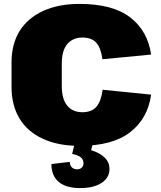

<svg xmlns="http://www.w3.org/2000/svg" viewBox="-20 -733 822 982"><path d="M386 13Q278 13 199.5 -23Q121 -59 80 -126.5Q39 -194 39 -288V-414Q39 -508 80.5 -574.5Q122 -641 200.5 -677Q279 -713 386 -713Q556 -713 645.5 -644.5Q735 -576 753 -454L504 -430Q496 -488 472.5 -514.5Q449 -541 401 -541Q353 -541 324.5 -508Q296 -475 296 -408V-294Q296 -226 324 -192.5Q352 -159 401 -159Q449 -159 473 -187Q497 -215 505 -274L753 -249Q736 -127 646 -57Q556 13 386 13ZM390 229Q318 229 280.5 197.5Q243 166 243 106L337 95Q337 113 347.5 123Q358 133 374 133Q389 133 398 124.5Q407 116 407 102Q407 84 394 72.5Q381 61 349 54L362 0H455L446 35Q493 50 516.5 74Q540 98 540 131Q540 176 499.5 202.5Q459 229 390 229Z"/></svg>

Font: Pathway Extreme 28pt Black
Style: Regular
Weight: 900
Designer: Eduardo Rodriguez Tunni
Foundry: Eduardo Rodriguez Tunni
Version: Version 1.001;gftools[0.9.26]